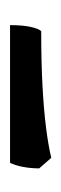

<svg xmlns="http://www.w3.org/2000/svg" viewBox="110 -502 122 382"><g transform="rotate(90 171.0 -311.0)"><path d="M30 -270Q30 -295 33.5 -311Q37 -327 42 -332Q103 -332 150 -334.5Q197 -337 233 -341.5Q269 -346 294 -352L315 -328Q315 -311 312 -295.5Q309 -280 304 -270Z"/></g></svg>

Font: Texturina 12pt
Style: Bold
Weight: 700
Designer: Guillermo Torres Carreño
Foundry: Omnibus-Type
Version: Version 1.002